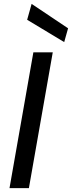

<svg xmlns="http://www.w3.org/2000/svg" viewBox="-20 -970 371 990"><path d="M29 0 152 -700H252L129 0ZM311 -753 120 -868 143 -950 331 -824Z"/></svg>

Font: DM Sans 17pt Medium
Style: Italic
Weight: 500
Italic angle: -10°
Version: Version 4.004;gftools[0.9.30]